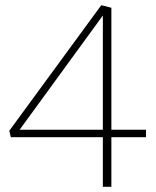

<svg xmlns="http://www.w3.org/2000/svg" viewBox="-20 -723 605 743"><path d="M411 -221H545V-192H411V0H378V-192H22L16 -217L372 -703L411 -693ZM378 -221V-663L56 -221Z"/></svg>

Font: Bitter Pro ExtraLight
Style: Regular
Weight: 275
Designer: Sol Matas, and Bitter project Authors
Foundry: Sol Matas
Version: Version 1.010